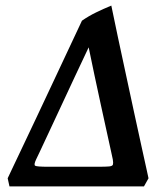

<svg xmlns="http://www.w3.org/2000/svg" viewBox="-20 -663 583 683"><path d="M508.3 -28.8 492.2 0H13.7L7.3 -28.8Q7.3 -28.8 21 -57.9Q34.7 -86.9 58.1 -136Q81.5 -185.1 109.9 -245.4Q138.2 -305.7 168 -368.9Q197.8 -432.1 224.6 -489.5Q251.5 -546.9 271.5 -589.4Q295.4 -606 322 -618.9Q348.6 -631.8 376 -643.1Q385.7 -594.7 399.4 -531Q413.1 -467.3 428 -397.9Q442.9 -328.6 457 -263.2Q471.2 -197.8 482.9 -144.5Q494.6 -91.3 501.5 -60.1Q508.3 -28.8 508.3 -28.8ZM381.3 -95.7Q381.3 -95.7 375.5 -122.6Q369.6 -149.4 359.9 -193.6Q350.1 -237.8 338.6 -290.8Q327.1 -343.8 315.7 -397.2Q304.2 -450.7 295.4 -494.6Q272 -445.3 246.3 -390.4Q220.7 -335.4 196.3 -283.2Q171.9 -231 152.1 -188.5Q132.3 -146 120.4 -120.8Q108.4 -95.7 108.4 -95.7Q99.6 -77.1 105 -73.5Q110.4 -69.8 152.3 -69.8H328.6Q357.4 -69.8 368.9 -71Q380.4 -72.3 381.8 -77.9Q383.3 -83.5 381.3 -95.7Z"/></svg>

Font: Gentium Plus
Style: Bold Italic
Weight: 700
Italic angle: -8°
Designer: Victor Gaultney, Annie Olsen, Iska Routamaa, Becca Hirsbrunner
Foundry: SIL International
Version: Version 6.101